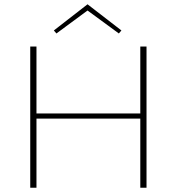

<svg xmlns="http://www.w3.org/2000/svg" viewBox="-20 -875 824 895"><path d="M243 -719 231 -733 388 -855 546 -733 534 -719 388 -826ZM663 -658V0H634V-322H150V0H121V-658H150V-346H634V-658Z"/></svg>

Font: Ysabeau Infant Extralight
Style: Regular
Weight: 200
Designer: Christian Thalmann (Catharsis Fonts)
Version: Version 0.003